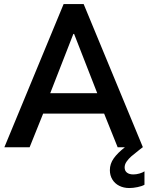

<svg xmlns="http://www.w3.org/2000/svg" viewBox="-20 -740 746 965"><path d="M299.8 -719.7H400.4L698.2 0H697.3L679.7 13.7Q653.8 33.7 639.9 45.9Q626 58.1 616.2 72.3Q606.4 86.4 606.4 101.6Q606.4 118.2 617.9 127.4Q629.4 136.7 650.4 136.7Q665 136.7 681.2 132.1Q697.3 127.4 706.1 121.1V188.5Q693.8 195.8 671.4 200.4Q648.9 205.1 629.9 205.1Q601.6 205.1 579.3 193.8Q557.1 182.6 544.7 162.1Q532.2 141.6 532.2 115.2Q532.2 83 551.8 55.7Q571.3 28.3 607.9 0H571.3L503.4 -168.9H196.8L128.9 0H2ZM468.8 -271.5 352.5 -569.3H348.6L232.4 -271.5Z"/></svg>

Font: Reddit Sans Strawberry SemiBold
Style: Regular
Weight: 600
Designer: Stephen Hutchings
Foundry: Reddit
Version: Version 1.013